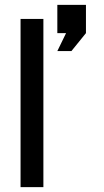

<svg xmlns="http://www.w3.org/2000/svg" viewBox="-20 -773 430 793"><path d="M64.9 0V-694.8H159.2V0ZM216.8 -562 252.9 -636.2H216.8V-752.9H335V-636.2L274.9 -562Z"/></svg>

Font: CMU Bright
Style: SemiBold
Weight: 600
Version: Version 0.7.0